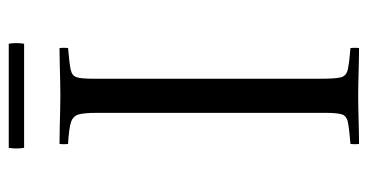

<svg xmlns="http://www.w3.org/2000/svg" viewBox="-226 -634 861 450"><g transform="rotate(-90 205.0 -409.5)"><path d="M245 -623V-86Q245 -56 248 -42.5Q251 -29 266 -25.5Q281 -22 317 -19Q318 -9 317 1Q295 1 260 0Q225 -1 205 -1Q183 -1 149 0Q115 1 92 1Q91 -9 92 -19Q127 -22 142.5 -25Q158 -28 161.5 -39.5Q165 -51 165 -77V-614Q165 -644 161 -657Q157 -670 142 -674.5Q127 -679 92 -681Q91 -691 92 -701Q107 -701 128.5 -700.5Q150 -700 171 -699.5Q192 -699 206 -699Q220 -699 240.5 -699.5Q261 -700 282 -700.5Q303 -701 317 -701Q318 -691 317 -681Q282 -678 267 -675Q252 -672 248.5 -661Q245 -650 245 -623ZM83 -820H327Q330 -802 327 -784H83Q80 -802 83 -820Z"/></g></svg>

Font: Castoro Titling
Style: Regular
Weight: 400
Version: Version 2.04